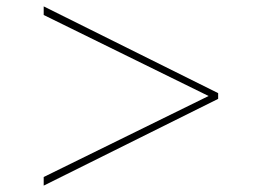

<svg xmlns="http://www.w3.org/2000/svg" viewBox="-20 -717 816 602"><path d="M117 -135V-162L634 -416L117 -670V-697L664 -425V-407Z"/></svg>

Font: Spartan Thin Thin
Style: Regular
Weight: 250
Version: Version 1.004